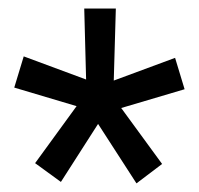

<svg xmlns="http://www.w3.org/2000/svg" viewBox="-20 -731 471 454"><path d="M161.1 -480 13.7 -523.9 36.1 -597.7 183.6 -543 179.2 -710.9H253.9L249 -540.5L394 -594.2L416.5 -520L266.6 -475.6L363.3 -343.3L302.7 -297.4L211.9 -438L124 -300.8L63 -345.2Z"/></svg>

Font: Roboto
Style: Regular
Weight: 400
Designer: Google
Version: Version 2.134; 2016; ttfautohint (v1.6)